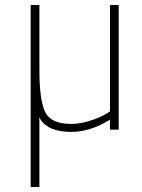

<svg xmlns="http://www.w3.org/2000/svg" viewBox="-20 -520 570 770"><path d="M103 230V-500H138V-242Q138 -115 162 -69Q186 -23 266 -23Q301 -23 340 -35.5Q379 -48 400 -60L421 -73V-500H456V0H421V-40Q342 9 266 9Q235 9 211 3Q187 -3 174 -11Q161 -19 152 -28.5Q143 -38 141 -43.5Q139 -49 138 -52V230Z"/></svg>

Font: TypoPRO Titillium Maps
Style: 1 wt
Weight: 100
Designer: Campivisivi
Foundry: Accademia di Belle Arti di Urbino and students of MA course of Visual design
Version: Version 001.001